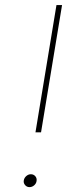

<svg xmlns="http://www.w3.org/2000/svg" viewBox="-20 -748 326 772"><path d="M122.6 -215.8 207 -727.5H229.5L145 -215.8ZM98.6 4.4Q87.9 4.4 80.8 -3.9Q73.7 -12.2 75.7 -22.9Q77.6 -33.2 85.9 -40.3Q94.2 -47.4 104 -47.4Q115.2 -47.4 122.1 -39.3Q128.9 -31.2 127 -20Q125.5 -9.8 117.2 -2.7Q108.9 4.4 98.6 4.4Z"/></svg>

Font: Inter Tight Thin
Style: Italic
Weight: 250
Italic angle: -9.39999°
Designer: Rasmus Andersson
Foundry: rsms
Version: Version 3.004